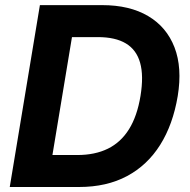

<svg xmlns="http://www.w3.org/2000/svg" viewBox="-20 -748 758 768"><path d="M295.9 0H86.4L107.4 -127.9H289.1Q359.9 -127.9 411.6 -153.3Q463.4 -178.7 496.1 -231.2Q528.8 -283.7 542 -364.3Q555.2 -444.8 540.5 -496.8Q525.9 -548.8 483.6 -574.2Q441.4 -599.6 371.1 -599.6H182.6L203.6 -727.5H388.7Q498.5 -727.5 572.5 -683.8Q646.5 -640.1 678 -558.6Q709.5 -477.1 690.9 -363.8Q671.9 -250 620.8 -168.7Q569.8 -87.4 488.3 -43.7Q406.7 0 295.9 0ZM289.1 -727.5 168.5 0H19L139.6 -727.5Z"/></svg>

Font: Inter 17pt
Style: Bold Italic
Weight: 700
Italic angle: -9.3988°
Version: Version 4.001;git-66647c0bb